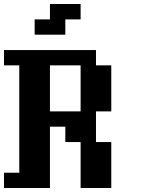

<svg xmlns="http://www.w3.org/2000/svg" viewBox="-20 -943 732 963"><path d="M384.3 -384.3V-615.2H230.5V-384.3ZM0 0V-76.7H76.7V-615.2H0V-691.9H461.4V-615.2H538.1V-384.3H461.4V-230.5H538.1V0H384.3V-230.5H307.6V-307.6H230.5V0ZM153.8 -769V-845.7H230.5V-922.9H384.3V-845.7H307.6V-769Z"/></svg>

Font: Good Old DOS
Style: Regular
Weight: 400
Designer: Vasily Draigo
Foundry: Vasily Draigo
Version: 1.0